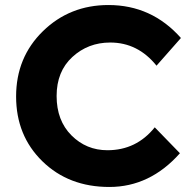

<svg xmlns="http://www.w3.org/2000/svg" viewBox="-20 -735 772 763"><path d="M407 -138Q522 -138 595 -229L695 -126Q576 8 414.5 8Q253 8 148.5 -94Q44 -196 44 -351.5Q44 -507 150.5 -611Q257 -715 411 -715Q583 -715 699 -584L602 -474Q528 -566 418 -566Q330 -566 267.5 -508.5Q205 -451 205 -353.5Q205 -256 264 -197Q323 -138 407 -138Z"/></svg>

Font: Montreal
Style: Bold
Weight: 700
Designer: Julieta Ulanovsky, usr_local_share
Foundry: Julieta Ulanovsky, usr_local_share
Version: Version 2.001